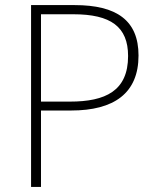

<svg xmlns="http://www.w3.org/2000/svg" viewBox="-20 -734 620 754"><path d="M273 -714H102V0H141V-300H259C428 -300 524 -368 524 -516C524 -654 438 -714 273 -714ZM268 -678C415 -678 483 -629 483 -514C483 -377 394 -335 255 -335H141V-678Z"/></svg>

Font: Noto Sans Georgian ExtraLight
Style: Regular
Weight: 200
Designer: Monotype Design Team, Akaki Razmadze
Foundry: Google LLC
Version: Version 2.005